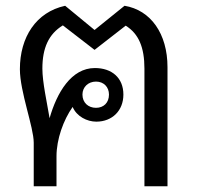

<svg xmlns="http://www.w3.org/2000/svg" viewBox="-20 -646 683 666"><path d="M97 -151V0H176V-104C176 -163 200 -230 232 -275C246 -242 282 -224 314 -224C369 -224 408 -262 408 -318C408 -376 368 -410 309 -410C227 -410 177 -324 152 -236C143 -290 127 -361 127 -408C127 -480 149 -528 198 -558L308 -473L416 -557C461 -529 481 -482 481 -408V0H561V-413C561 -529 503 -611 412 -626L308 -542L206 -626C105 -604 49 -517 49 -406C49 -328 97 -205 97 -151ZM266 -318C266 -344 286 -363 313 -363C340 -363 358 -344 358 -318C358 -290 340 -272 313 -272C286 -272 266 -290 266 -318Z"/></svg>

Font: TPK Tissa Web Quiz
Style: Regular
Weight: 400
Designer: Jacques Le Bailly, Suppakit Chalermlarp | Katatrad Co.,Ltd.
Foundry: Jacques Le Bailly, Cadson Demak Co.,Ltd.
Version: Version 5.000;Glyphs 3.1.2 (3151)